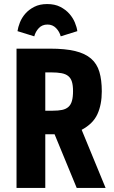

<svg xmlns="http://www.w3.org/2000/svg" viewBox="-20 -928 562 948"><path d="M61.6 0H203.6V-265.2H249.4L358.8 0H501.4L383.2 -287Q439.2 -316.8 460.9 -364.1Q482.6 -411.4 482.6 -476.8Q482.6 -533 470.7 -573.2Q458.8 -613.4 429.4 -638.8Q400 -664.2 350.8 -676Q301.6 -687.8 227.2 -687.8H61.6ZM203.6 -381.4V-570.6H232Q263 -570.6 283.9 -566.6Q304.8 -562.6 317.3 -552.2Q329.8 -541.8 335.2 -524Q340.6 -506.2 340.6 -478.4Q340.6 -448.8 335.2 -429.7Q329.8 -410.6 317.6 -399.9Q305.4 -389.2 286.6 -385.3Q267.8 -381.4 240.8 -381.4ZM213 -908Q176 -908 149.1 -894.2Q122.2 -880.4 104.8 -860.3Q87.4 -840.2 78.2 -816.8Q69 -793.4 66.4 -774.2L149.2 -748.6Q155.4 -772 171.8 -789.4Q188.2 -806.8 214.4 -806.8Q239.8 -806.8 256.7 -789.4Q273.6 -772 279.8 -748.6L361.8 -774.2Q359.4 -793.4 349.7 -816.8Q340 -840.2 322.2 -860.3Q304.4 -880.4 277.5 -894.2Q250.6 -908 213 -908Z"/></svg>

Font: Secuela Light
Style: Regular
Weight: 300
Designer: Fernando Haro
Foundry: deFharo
Version: Version 1.708